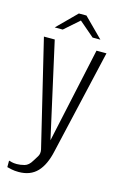

<svg xmlns="http://www.w3.org/2000/svg" viewBox="-117 -687 543 857"><g transform="rotate(15 155.0 -258.5)"><path d="M60 118Q41 118 27.5 115Q14 112 6 110V80Q9 81 19 83.5Q29 86 43 86Q59 86 78 81Q97 76 111 52Q117 42 126 28Q135 14 131 -5L13 -495H63L162 -51H160L256 -495H302L191 -13Q177 52 145.5 85Q114 118 60 118ZM49 -547 137 -635H172L260 -547H224L154 -607L86 -547Z"/></g></svg>

Font: Alumni Sans Light
Style: Regular
Weight: 300
Version: Version 1.018